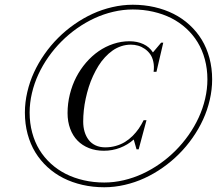

<svg xmlns="http://www.w3.org/2000/svg" viewBox="-20 -780 915 810"><path d="M85 -305Q85 -348 95.1 -391.4Q105.1 -434.8 123.3 -474.4Q141.5 -514.1 167.6 -551.3Q193.6 -588.5 225.1 -619.9Q256.5 -651.4 293.7 -677.4Q330.9 -703.5 370.6 -721.7Q410.2 -739.9 453.6 -749.9Q497 -760 540 -760Q588 -760 631.8 -750Q675.6 -740 712.6 -721.3Q749.6 -702.6 779.8 -674.8Q810 -647 831.1 -612.5Q852.1 -578 863.6 -535.3Q875 -492.6 875 -445Q875 -402 864.9 -358.6Q854.9 -315.2 836.7 -275.6Q818.5 -235.9 792.4 -198.7Q766.4 -161.5 734.9 -130.1Q703.5 -98.6 666.3 -72.6Q629.1 -46.5 589.4 -28.3Q549.8 -10.1 506.4 -0.1Q463 10 420 10Q372 10 328.2 0Q284.4 -10 247.4 -28.7Q210.4 -47.4 180.2 -75.2Q150 -103 128.9 -137.5Q107.9 -172 96.4 -214.7Q85 -257.4 85 -305ZM105 -305Q105 -260.4 115.8 -220.4Q126.6 -180.4 146.4 -148Q166.2 -115.6 194.6 -89.7Q223 -63.8 257.8 -46.2Q292.6 -28.8 333.8 -19.4Q375 -10 420 -10Q460.8 -10 502.1 -19.7Q543.4 -29.4 581.2 -46.9Q619.1 -64.4 654.8 -89.4Q690.4 -114.5 720.4 -144.6Q750.5 -174.6 775.6 -210.2Q800.6 -245.9 818.1 -283.8Q835.6 -321.6 845.3 -362.9Q855 -404.2 855 -445Q855 -489.6 844.2 -529.6Q833.4 -569.6 813.6 -602Q793.8 -634.4 765.4 -660.3Q737 -686.2 702.2 -703.8Q667.4 -721.2 626.2 -730.6Q585 -740 540 -740Q499.2 -740 457.9 -730.3Q416.6 -720.6 378.8 -703.1Q340.9 -685.6 305.2 -660.6Q269.6 -635.5 239.6 -605.4Q209.5 -575.4 184.4 -539.8Q159.4 -504.1 141.9 -466.2Q124.4 -428.4 114.7 -387.1Q105 -345.8 105 -305ZM418 -144Q383.9 -144 355.4 -155.2Q327 -166.4 307.1 -186.8Q287.1 -207.1 276.1 -236.9Q265 -266.8 265 -303Q265 -343.2 274.7 -382.2Q284.4 -421.2 301.6 -454.4Q318.8 -487.6 343.1 -515.9Q367.5 -544.1 396.1 -563.9Q424.8 -583.8 458.2 -594.9Q491.6 -606 526 -606Q558.8 -606 584.7 -594Q610.6 -582 625.2 -558.9L659.8 -600H668.8L640 -477H628Q631.1 -499.9 626.9 -519.2Q622.8 -538.6 613.4 -551.7Q604 -564.8 590.6 -574Q577.2 -583.2 562.4 -587.4Q547.5 -591.6 532 -591.6Q511.1 -591.6 491.4 -585.1Q471.6 -578.5 454.9 -566.7Q438.1 -554.9 422.9 -538.4Q407.6 -522 395.3 -502.1Q383 -482.2 372.6 -459.7Q362.1 -437.1 354.5 -413Q346.9 -388.9 341.6 -364.1Q336.2 -339.4 333.6 -314.8Q331 -290.2 331 -267Q331 -243.8 336.9 -224.1Q342.8 -204.5 354.1 -189.8Q365.4 -175 383.2 -166.7Q401.1 -158.4 424 -158.4Q447.5 -158.4 468.8 -164.5Q490.1 -170.6 507.1 -181Q524.1 -191.4 539.1 -206.2Q554.1 -221.1 565.4 -237.5Q576.6 -253.9 586 -273H598L565 -150H556L544.2 -191.4Q518.8 -168.9 486.4 -156.4Q454.1 -144 418 -144Z"/></svg>

Font: Bodoni* 11
Style: Italic
Weight: 400
Italic angle: -13°
Version: Version 1.002